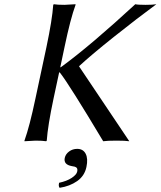

<svg xmlns="http://www.w3.org/2000/svg" viewBox="-20 -668 763 912"><path d="M346.7 39.1Q375 39.1 387 62.5Q398.9 85.9 390.6 125Q381.8 167.5 346.7 192.1Q311.5 216.8 263.2 224.1Q256.8 216.3 260.7 200.2Q297.4 192.4 320.6 177Q343.8 161.6 346.7 147Q349.6 133.3 343 127.9Q336.4 122.6 321.3 121.1Q280.8 113.8 287.6 82Q291.5 64 308.3 51.5Q325.2 39.1 346.7 39.1ZM200.7 -444.8Q228 -574.2 232.9 -645L235.8 -647.9Q252.4 -645 286.1 -645L338.9 -647.9V-645Q314.5 -578.6 286.6 -444.8L266.1 -347.7Q271 -349.6 274.9 -353Q413.1 -454.6 622.6 -647.9Q634.8 -645 670.9 -645Q706.1 -645 722.7 -647.9Q631.8 -581.1 523.2 -494.6Q414.6 -408.2 356 -354V-352.1L594.2 2.9Q575.7 0 533.2 0Q488.3 0 470.2 2.9Q309.1 -266.1 265.6 -321.8Q263.7 -323.7 261.2 -325.2L234.4 -200.2Q207 -70.8 202.1 0L199.2 2.9Q182.6 0 148.9 0L96.2 2.9V0Q120.6 -67.9 148.4 -200.2Z"/></svg>

Font: Linux Biolinum
Style: Italic
Weight: 400
Italic angle: -12°
Designer: Philipp H. Poll
Foundry: Philipp H. Poll
Version: Version 1.1.3 ; ttfautohint (v0.9)